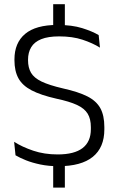

<svg xmlns="http://www.w3.org/2000/svg" viewBox="-20 -766 557 897"><path d="M283 -746.5V-617H228.5V-746.5ZM283 -30V110.5H228.5V-30ZM253 10.5Q207 10.5 168.8 2.5Q130.5 -5.5 101.2 -17.2Q72 -29 52.5 -40.5L46 -103.5Q83.5 -79.5 135.2 -62Q187 -44.5 249.5 -44.5Q327 -44.5 365.8 -74.2Q404.5 -104 404.5 -162.5V-172Q404.5 -210.5 389.5 -235Q374.5 -259.5 339.5 -275.8Q304.5 -292 243.5 -305Q170.5 -321.5 127.5 -344Q84.5 -366.5 66 -400.5Q47.5 -434.5 47.5 -484.5V-488.5Q47.5 -565.5 97.2 -607.5Q147 -649.5 248.5 -649.5Q316.5 -649.5 364.2 -634.5Q412 -619.5 441 -602L447 -543.5Q412.5 -565 365.5 -580.5Q318.5 -596 256.5 -596Q204.5 -596 172.5 -583Q140.5 -570 125.8 -545.5Q111 -521 111 -487V-484.5Q111 -450 125 -426Q139 -402 174.2 -385Q209.5 -368 274 -353Q346 -337 388 -315.8Q430 -294.5 448.8 -260.5Q467.5 -226.5 467.5 -172.5V-161.5Q467.5 -77 413.5 -33.2Q359.5 10.5 253 10.5Z"/></svg>

Font: Anek Malayalam Light
Style: Regular
Weight: 300
Version: Version 1.003